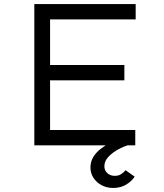

<svg xmlns="http://www.w3.org/2000/svg" viewBox="-20 -720 812 951"><path d="M150 0V-700H652V-624H228V-76H650V0ZM190 -322V-398H596V-322ZM540 211Q509 211 483.5 197.5Q458 184 443 161Q428 138 428 110Q428 82 441 59.5Q454 37 476.5 19Q499 1 525.5 -12.5Q552 -26 579 -36L611 0Q579 11 553 27.5Q527 44 512 62.5Q497 81 497 104Q497 124 511.5 137.5Q526 151 549 151Q567 151 580 142.5Q593 134 602 123L647 155Q633 177 605.5 194Q578 211 540 211Z"/></svg>

Font: Lexend Giga Light
Style: Regular
Weight: 300
Version: Version 1.007